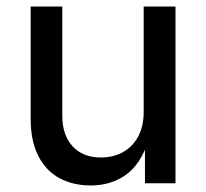

<svg xmlns="http://www.w3.org/2000/svg" viewBox="-20 -566 637 593"><path d="M260.3 6.8Q205.1 6.8 163.1 -16.1Q121.1 -39.1 97.9 -85.2Q74.7 -131.3 74.7 -199.2V-545.9H172.4V-209.5Q172.4 -148.4 204.3 -114Q236.3 -79.6 292 -79.6Q329.6 -79.6 359.4 -95.9Q389.2 -112.3 406.5 -144Q423.8 -175.8 423.8 -220.7V-545.9H522V0H427.7V-132.8H439Q414.1 -57.6 367.9 -25.4Q321.8 6.8 260.3 6.8Z"/></svg>

Font: Inter Cardless
Style: Regular
Weight: 400
Designer: Rasmus Andersson
Foundry: rsms
Version: Version 4.001;git-9221beed3